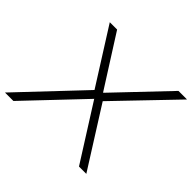

<svg xmlns="http://www.w3.org/2000/svg" viewBox="-172 -899 1093 1093"><g transform="rotate(45 374.5 -352.5)"><path d="M-6 0 356 -383 353 -357 133 -705H192L389 -395H391L686 -705H755L415 -351L414 -372L649 0H590L378 -335V-333L62 0Z"/></g></svg>

Font: Nunito Sans 7pt SemiExpanded ExtraLight
Style: Italic
Weight: 250
Width: 6
Italic angle: -9°
Designer: Vernon Adams
Foundry: Vernon Adams
Version: Version 3.101;gftools[0.9.27]